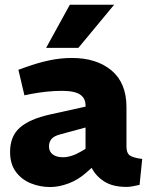

<svg xmlns="http://www.w3.org/2000/svg" viewBox="-20 -765 618 794"><path d="M187.6 8.5Q145.7 8.5 107.7 -6.8Q69.7 -22 45.7 -54.3Q21.7 -86.5 21.7 -136.5Q21.7 -202 62.5 -237.5Q103.2 -273 186.6 -291.5L333.7 -324V-326Q334.7 -358.1 311.6 -373.7Q288.5 -389.3 236.5 -389.3Q205 -389.3 172 -385.8Q139 -382.3 107.5 -376.3L81 -370.8L56.1 -476.4L88 -487.9Q137 -505.4 184 -515.4Q230.9 -525.3 277.3 -525.3Q379.2 -525.3 441.1 -473.7Q503 -422 503 -321.5V-158.2Q503 -132.6 516.2 -122.6Q529.5 -112.6 568.1 -107.6L557.2 -0.5Q542.7 3 528.3 5.5Q513.8 8 503.8 8Q446.4 8 411.5 -14.3Q376.5 -36.5 359.1 -71L337.1 -51.5Q303.6 -21.5 263.6 -6.5Q223.6 8.5 187.6 8.5ZM240.4 -114.7Q256.5 -114.7 275.5 -120.5Q294.6 -126.3 314.1 -137.9L333.7 -149.4V-237.7L229.7 -209.5Q202.6 -202.5 192.6 -189.7Q182.6 -176.9 182.6 -159.9Q182.6 -137.8 198.2 -126.3Q213.7 -114.7 240.4 -114.7ZM170.7 -567 268.8 -745.5H452.1L304.1 -567Z"/></svg>

Font: REM Medium
Style: Regular
Weight: 500
Designer: Octavio Pardo
Foundry: Ashler Design
Version: Version 1.005;gftools[0.9.28]